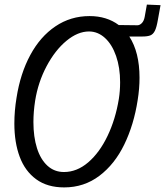

<svg xmlns="http://www.w3.org/2000/svg" viewBox="-20 -805 719 836"><path d="M42.5 -267Q42.5 -322.5 52 -379.5Q68.5 -485 111.8 -565.2Q155 -645.5 221.2 -690.2Q287.5 -735 370 -735Q444.5 -735 497 -696L578.5 -695Q588 -695 597.2 -704Q606.5 -713 610 -731.5L619.5 -785L679 -782.5L667.5 -719Q662 -686.5 654.5 -671.2Q647 -656 634.8 -651Q622.5 -646 599 -646H567H543Q587.5 -577.5 587.5 -466.5Q587.5 -419 579.5 -369.5Q563 -262 521.2 -176Q479.5 -90 412.8 -39.5Q346 11 259.5 11Q186 11 137.5 -24.5Q89 -60 65.8 -122.2Q42.5 -184.5 42.5 -267ZM497.5 -374.5Q503 -409 503 -447Q503 -510.5 485.5 -561Q468 -611.5 437 -639.8Q406 -668 367.5 -668Q318.5 -668 269.2 -627.2Q220 -586.5 183 -517Q146 -447.5 133 -366.5Q125.5 -318 125.5 -273.5Q125.5 -209 141 -160Q156.5 -111 186.5 -83.5Q216.5 -56 258.5 -56Q315 -56 364.2 -98.2Q413.5 -140.5 448.2 -213Q483 -285.5 497.5 -374.5Z"/></svg>

Font: JuliaMono Light
Style: Italic
Weight: 300
Italic angle: -9°
Monospace: yes
Designer: cormullion
Foundry: corm
Version: Version 0.054; ttfautohint (v1.8.4)